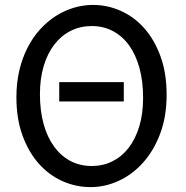

<svg xmlns="http://www.w3.org/2000/svg" viewBox="-20 -745 753 777"><path d="M481 -412.6V-334.5H219.7V-412.6ZM654.3 -361.3Q654.3 -273.4 628.2 -204.1Q602.1 -134.8 558.8 -86.7Q515.6 -38.6 460.4 -13.2Q405.3 12.2 346.7 12.2Q287.6 12.2 233.4 -11.7Q179.2 -35.6 137.7 -82Q96.2 -128.4 71.3 -196Q46.4 -263.7 46.4 -351.6Q46.4 -410.2 58.3 -460.4Q70.3 -510.7 91.6 -552.2Q112.8 -593.8 142.1 -626Q171.4 -658.2 205.8 -680.2Q240.2 -702.1 278.6 -713.6Q316.9 -725.1 356.4 -725.1Q414.6 -725.1 468.5 -701.2Q522.5 -677.2 563.7 -630.9Q605 -584.5 629.6 -516.8Q654.3 -449.2 654.3 -361.3ZM559.1 -349.1Q559.1 -416.5 544.2 -470.5Q529.3 -524.4 502 -562Q474.6 -599.6 436.3 -619.6Q397.9 -639.6 351.6 -639.6Q305.2 -639.6 266.6 -620.4Q228 -601.1 200.2 -565.2Q172.4 -529.3 157 -478.3Q141.6 -427.2 141.6 -363.8Q141.6 -296.9 156.5 -243.2Q171.4 -189.5 199 -151.6Q226.6 -113.8 265.1 -93.5Q303.7 -73.2 351.6 -73.2Q396.5 -73.2 434.6 -92Q472.7 -110.8 500.2 -146.2Q527.8 -181.6 543.5 -232.9Q559.1 -284.2 559.1 -349.1Z"/></svg>

Font: Andika Compact
Style: Regular
Weight: 400
Designer: Victor Gaultney, Annie Olsen, Julie Remington, Don Collingsworth, Eric Hays, Becca Hirsbrunner
Foundry: SIL International
Version: Version 5.000 ; LnSpcTght